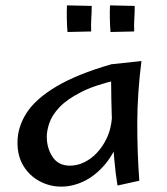

<svg xmlns="http://www.w3.org/2000/svg" viewBox="-20 -680 621 714"><path d="M208 14Q165 14 127.5 -6Q90 -26 67.5 -62.5Q45 -99 45 -150Q45 -207 78.5 -259.5Q112 -312 189 -358Q266 -404 394 -441L418 -383Q333 -364 280.5 -337Q228 -310 200.5 -280.5Q173 -251 163.5 -222.5Q154 -194 154 -172Q154 -129 175.5 -96.5Q197 -64 240 -64Q279 -64 315 -89.5Q351 -115 374.5 -161Q398 -207 397 -270L455 -319Q449 -230 425.5 -167Q402 -104 366.5 -64Q331 -24 290 -5Q249 14 208 14ZM417 10Q410 -31 405 -87Q400 -143 397.5 -201.5Q395 -260 394 -312Q393 -364 393 -399Q393 -434 394 -441L506 -453Q491 -334 490.5 -226.5Q490 -119 498 -8ZM231 -561Q229 -584 228.5 -611Q228 -638 229 -660L321 -658Q321 -633 319.5 -611Q318 -589 319 -563ZM391 -561Q389 -584 388.5 -611Q388 -638 389 -660L481 -658Q481 -633 479.5 -611Q478 -589 479 -563Z"/></svg>

Font: Marhey Light
Style: Regular
Weight: 300
Designer: Nur Syamsi & Bustanul Arifin
Foundry: Namelatype
Version: Version 1.000